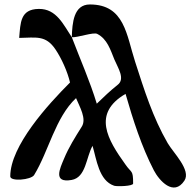

<svg xmlns="http://www.w3.org/2000/svg" viewBox="-20 -810 880 861"><path d="M383 -790C310 -790 304 -707 302 -643C265 -698 234 -771 154 -770C70 -769 72 -707 66 -640C141 -641 185 -654 229 -588C256 -548 283 -488 294 -440C195 -341 26 -156 26 -19C26 5 119 -3 133 -25C198 -131 228 -283 321 -370C337 -331 370 -277 346 -241C317 -195 288 -149 267 -98C249 -55 216 12 301 -3C366 -14 366 -105 395 -156C413 -96 423 0 492 23C506 27 577 25 577 13C577 -50 570 -32 542 -73C463 -183 392 -301 543 -389C576 -274 615 -152 670 -46C694 0 759 73 807 0C838 -47 757 -125 732 -168C665 -284 627 -406 586 -533C547 -653 539 -790 383 -790ZM302 -643C328 -641 399 -667 416 -658C461 -635 475 -587 493 -543C509 -505 543 -456 507 -429C474 -403 445 -375 414 -345C383 -447 340 -543 302 -643Z"/></svg>

Font: Philokalia
Style: Regular
Weight: 400
Version: Version 001.010